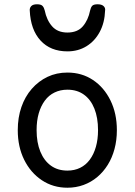

<svg xmlns="http://www.w3.org/2000/svg" viewBox="-20 -858 629 897"><path d="M295 19Q228 19 175.5 -16Q123 -51 93 -111.5Q63 -172 63 -250Q63 -309 80 -358Q97 -407 128.5 -443Q160 -479 202 -499Q244 -519 295 -519Q362 -519 414 -484.5Q466 -450 496 -389Q526 -328 526 -250Q526 -203 515 -162Q504 -121 483.5 -88Q463 -55 434.5 -31Q406 -7 370.5 6Q335 19 295 19ZM295 -61Q328 -61 354.5 -74Q381 -87 399.5 -112Q418 -137 428 -172Q438 -207 438 -250Q438 -308 421 -350.5Q404 -393 372 -416Q340 -439 295 -439Q262 -439 235 -426Q208 -413 189.5 -388Q171 -363 161 -328.5Q151 -294 151 -250Q151 -192 168.5 -149.5Q186 -107 218 -84Q250 -61 295 -61ZM295 -618Q216 -618 169.5 -668.5Q123 -719 119 -809Q118 -821 126 -829.5Q134 -838 153 -838Q172 -838 179 -830Q186 -822 189 -809Q198 -764 223.5 -735Q249 -706 295 -706Q342 -706 367 -735Q392 -764 401 -809Q404 -823 410.5 -830.5Q417 -838 436 -838Q455 -838 464 -829.5Q473 -821 471 -809Q469 -752 446 -709Q423 -666 384 -642Q345 -618 295 -618Z"/></svg>

Font: Playwrite DE Grund
Style: Regular
Weight: 400
Designer: Veronika Burian, José Scaglione
Foundry: TypeTogether
Version: Version 1.002